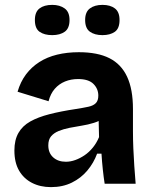

<svg xmlns="http://www.w3.org/2000/svg" viewBox="-20 -753 625 787"><path d="M189 14Q145 14 111 -3.5Q77 -21 58 -54Q39 -87 39 -136Q39 -179 55.5 -208Q72 -237 104 -255Q136 -273 183 -285Q230 -297 290 -306Q322 -311 342.5 -315.5Q363 -320 373 -330.5Q383 -341 383 -361Q383 -389 363 -409Q343 -429 300 -429Q271 -429 246.5 -419Q222 -409 204.5 -389Q187 -369 179 -338L52 -377Q64 -418 86.5 -448Q109 -478 141 -498.5Q173 -519 214 -529Q255 -539 303 -539Q380 -539 428.5 -514.5Q477 -490 501 -438.5Q525 -387 525 -306V-216Q525 -181 526.5 -145Q528 -109 530.5 -72.5Q533 -36 536 0H409Q405 -25 401.5 -57.5Q398 -90 396 -123H378Q364 -85 338 -54Q312 -23 274.5 -4.5Q237 14 189 14ZM250 -90Q269 -90 288.5 -97Q308 -104 326.5 -116.5Q345 -129 360.5 -148Q376 -167 386 -191L384 -275L407 -270Q389 -257 365 -249.5Q341 -242 315.5 -238Q290 -234 265 -229Q240 -224 220.5 -216Q201 -208 189.5 -194.5Q178 -181 178 -157Q178 -126 198 -108Q218 -90 250 -90ZM400 -609Q368 -609 348.5 -623Q329 -637 329 -671Q329 -704 348.5 -718.5Q368 -733 400 -733Q432 -733 451 -718.5Q470 -704 470 -671Q470 -636 450.5 -622.5Q431 -609 400 -609ZM194 -609Q162 -609 142.5 -622.5Q123 -636 123 -671Q123 -704 142 -718.5Q161 -733 194 -733Q225 -733 245 -718.5Q265 -704 265 -671Q265 -637 245.5 -623Q226 -609 194 -609Z"/></svg>

Font: Bricolage Grotesque
Style: Bold
Weight: 700
Designer: Mathieu Triay
Foundry: Atelier Triay
Version: Version 1.001;gftools[0.9.33.dev8+g029e19f]